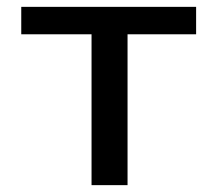

<svg xmlns="http://www.w3.org/2000/svg" viewBox="-20 -540 634 560"><path d="M352 -440V0H247V-440H42V-520H552V-440Z"/></svg>

Font: Mplus 1p Medium
Style: Regular
Weight: 500
Version: Version 1.061